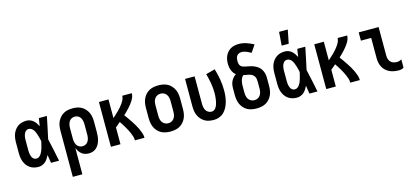

<svg xmlns="http://www.w3.org/2000/svg" viewBox="-74 -1347 4647 2153"><g transform="rotate(-15 2250.0 -271.0)"><path d="M219 8Q194 8 168.5 2Q143 -4 121.5 -18.5Q100 -33 84 -54Q68 -75 59 -99Q50 -123 46.5 -148.5Q43 -174 43 -200V-320Q43 -346 46.5 -371.5Q50 -397 59 -421Q68 -445 84 -466Q100 -487 121.5 -501.5Q143 -516 168.5 -522Q194 -528 219 -528Q241 -528 261.5 -520Q282 -512 298 -498Q314 -484 326 -466Q338 -448 348 -429Q351 -452 354.5 -474.5Q358 -497 362 -520H455Q441 -456 428.5 -391.5Q416 -327 401 -263Q417 -198 430 -132Q443 -66 457 0H364Q360 -24 356 -48Q352 -72 349 -95Q339 -76 327.5 -57Q316 -38 299.5 -23.5Q283 -9 262 -0.5Q241 8 219 8ZM219 -88Q238 -88 252.5 -99.5Q267 -111 276.5 -126.5Q286 -142 292.5 -159Q299 -176 304 -193.5Q309 -211 313 -228.5Q317 -246 321 -263Q317 -281 313 -298Q309 -315 303.5 -331.5Q298 -348 292 -364.5Q286 -381 276.5 -396Q267 -411 252 -421.5Q237 -432 219 -432Q207 -432 196 -426.5Q185 -421 177.5 -411.5Q170 -402 165.5 -391Q161 -380 158.5 -368Q156 -356 155 -344Q154 -332 154 -320V-200Q154 -188 155 -176Q156 -164 158.5 -152Q161 -140 165.5 -129Q170 -118 177.5 -108.5Q185 -99 196 -93.5Q207 -88 219 -88Z M559 215V-320Q559 -347 563 -374Q567 -401 578.5 -425.5Q590 -450 608 -470.5Q626 -491 649.5 -504.5Q673 -518 700 -523Q727 -528 754 -528Q781 -528 808 -523Q835 -518 858.5 -504.5Q882 -491 900 -470.5Q918 -450 929.5 -425.5Q941 -401 945 -374Q949 -347 949 -320V-200Q949 -176 946.5 -152Q944 -128 937.5 -105Q931 -82 919.5 -61Q908 -40 890 -23.5Q872 -7 849 0.5Q826 8 802 8Q780 8 758 1.5Q736 -5 719 -19Q702 -33 690 -51.5Q678 -70 670 -91V215ZM754 -88Q774 -88 792 -97.5Q810 -107 820 -124Q830 -141 834 -160.5Q838 -180 838 -200V-320Q838 -340 834 -359.5Q830 -379 820 -396Q810 -413 792 -422.5Q774 -432 754 -432Q734 -432 716 -422.5Q698 -413 688 -396Q678 -379 674 -359.5Q670 -340 670 -320V-200Q670 -180 674 -160.5Q678 -141 688 -124Q698 -107 716 -97.5Q734 -88 754 -88Z M1059 0V-520H1170V-304Q1188 -320 1204.5 -335Q1221 -350 1237.5 -366.5Q1254 -383 1269 -400Q1284 -417 1297 -436Q1310 -455 1320 -476Q1330 -497 1330 -520H1441Q1441 -498 1433 -476.5Q1425 -455 1413 -436Q1401 -417 1387 -399.5Q1373 -382 1358 -365.5Q1343 -349 1327 -333.5Q1311 -318 1295 -303Q1312 -280 1328.5 -256.5Q1345 -233 1361 -209Q1377 -185 1391.5 -160.5Q1406 -136 1418 -110Q1430 -84 1439.5 -56.5Q1449 -29 1449 0H1338Q1338 -23 1331.5 -44.5Q1325 -66 1316 -87Q1307 -108 1297 -127.5Q1287 -147 1275.5 -166.5Q1264 -186 1252 -205Q1240 -224 1227 -243Q1213 -231 1199 -219Q1185 -207 1170 -195V0Z M1750 8Q1723 8 1695.5 3Q1668 -2 1644 -15Q1620 -28 1601.5 -48.5Q1583 -69 1571.5 -93.5Q1560 -118 1555.5 -145.5Q1551 -173 1551 -200V-320Q1551 -347 1555.5 -374.5Q1560 -402 1571.5 -426.5Q1583 -451 1601.5 -471.5Q1620 -492 1644 -505Q1668 -518 1695.5 -523Q1723 -528 1750 -528Q1777 -528 1804.5 -523Q1832 -518 1856 -505Q1880 -492 1898.5 -471.5Q1917 -451 1928.5 -426.5Q1940 -402 1944.5 -374.5Q1949 -347 1949 -320V-200Q1949 -173 1944.5 -145.5Q1940 -118 1928.5 -93.5Q1917 -69 1898.5 -48.5Q1880 -28 1856 -15Q1832 -2 1804.5 3Q1777 8 1750 8ZM1750 -88Q1770 -88 1788.5 -97Q1807 -106 1818.5 -123Q1830 -140 1834 -160Q1838 -180 1838 -200V-320Q1838 -340 1834 -360Q1830 -380 1818.5 -397Q1807 -414 1788.5 -423Q1770 -432 1750 -432Q1730 -432 1711.5 -423Q1693 -414 1681.5 -397Q1670 -380 1666 -360Q1662 -340 1662 -320V-200Q1662 -180 1666 -160Q1670 -140 1681.5 -123Q1693 -106 1711.5 -97Q1730 -88 1750 -88Z M2254 8Q2227 8 2200 3Q2173 -2 2149.5 -15.5Q2126 -29 2108 -49.5Q2090 -70 2078.5 -94.5Q2067 -119 2063 -146Q2059 -173 2059 -200V-520H2170V-200Q2170 -180 2174 -160.5Q2178 -141 2188 -124Q2198 -107 2216 -97.5Q2234 -88 2254 -88Q2268 -88 2281 -96Q2294 -104 2302 -115.5Q2310 -127 2315.5 -140.5Q2321 -154 2324.5 -168Q2328 -182 2330.5 -196Q2333 -210 2334.5 -224.5Q2336 -239 2337 -253.5Q2338 -268 2338 -282Q2338 -340 2328 -397Q2318 -454 2302 -510L2408 -538Q2427 -476 2438 -412Q2449 -348 2449 -283Q2449 -250 2445.5 -217.5Q2442 -185 2433.5 -153.5Q2425 -122 2410 -92Q2395 -62 2372 -39Q2349 -16 2318 -4Q2287 8 2254 8Z M2750 8Q2723 8 2695.5 3Q2668 -2 2644 -15Q2620 -28 2601.5 -48.5Q2583 -69 2571.5 -93.5Q2560 -118 2555.5 -145.5Q2551 -173 2551 -200V-279Q2551 -300 2554.5 -321Q2558 -342 2567.5 -361Q2577 -380 2591 -396Q2605 -412 2623 -424Q2608 -435 2597 -451Q2586 -467 2579 -485Q2572 -503 2569 -522Q2566 -541 2566 -560Q2566 -583 2570.5 -607Q2575 -631 2585 -652.5Q2595 -674 2611 -692Q2627 -710 2648 -721.5Q2669 -733 2692.5 -738Q2716 -743 2739 -743Q2785 -743 2829 -728.5Q2873 -714 2912 -692L2856 -609Q2844 -616 2831 -622.5Q2818 -629 2805 -634.5Q2792 -640 2778 -643.5Q2764 -647 2749 -647Q2733 -647 2718 -641Q2703 -635 2693.5 -622Q2684 -609 2681 -593Q2678 -577 2678 -561Q2678 -546 2681.5 -530Q2685 -514 2695.5 -502.5Q2706 -491 2721.5 -486Q2737 -481 2752.5 -478Q2768 -475 2783.5 -472Q2799 -469 2814.5 -465Q2830 -461 2844.5 -455Q2859 -449 2872.5 -441Q2886 -433 2898 -422.5Q2910 -412 2919 -399Q2928 -386 2934.5 -371.5Q2941 -357 2944.5 -341.5Q2948 -326 2948.5 -310.5Q2949 -295 2949 -279V-200Q2949 -173 2944.5 -145.5Q2940 -118 2928.5 -93.5Q2917 -69 2898.5 -48.5Q2880 -28 2856 -15Q2832 -2 2804.5 3Q2777 8 2750 8ZM2750 -88Q2770 -88 2788.5 -97Q2807 -106 2818.5 -123Q2830 -140 2834 -160Q2838 -180 2838 -200V-279Q2838 -296 2835 -313Q2832 -330 2822.5 -344Q2813 -358 2798.5 -366.5Q2784 -375 2767.5 -379Q2751 -383 2734.5 -386Q2718 -389 2701 -392Q2689 -382 2681.5 -368.5Q2674 -355 2670 -340Q2666 -325 2664 -309.5Q2662 -294 2662 -279V-200Q2662 -180 2666 -160Q2670 -140 2681.5 -123Q2693 -106 2711.5 -97Q2730 -88 2750 -88Z M3219 8Q3194 8 3168.5 2Q3143 -4 3121.5 -18.5Q3100 -33 3084 -54Q3068 -75 3059 -99Q3050 -123 3046.5 -148.5Q3043 -174 3043 -200V-320Q3043 -346 3046.5 -371.5Q3050 -397 3059 -421Q3068 -445 3084 -466Q3100 -487 3121.5 -501.5Q3143 -516 3168.5 -522Q3194 -528 3219 -528Q3241 -528 3261.5 -520Q3282 -512 3298 -498Q3314 -484 3326 -466Q3338 -448 3348 -429Q3351 -452 3354.5 -474.5Q3358 -497 3362 -520H3455Q3441 -456 3428.5 -391.5Q3416 -327 3401 -263Q3417 -198 3430 -132Q3443 -66 3457 0H3364Q3360 -24 3356 -48Q3352 -72 3349 -95Q3339 -76 3327.5 -57Q3316 -38 3299.5 -23.5Q3283 -9 3262 -0.5Q3241 8 3219 8ZM3219 -88Q3238 -88 3252.5 -99.5Q3267 -111 3276.5 -126.5Q3286 -142 3292.5 -159Q3299 -176 3304 -193.5Q3309 -211 3313 -228.5Q3317 -246 3321 -263Q3317 -281 3313 -298Q3309 -315 3303.5 -331.5Q3298 -348 3292 -364.5Q3286 -381 3276.5 -396Q3267 -411 3252 -421.5Q3237 -432 3219 -432Q3207 -432 3196 -426.5Q3185 -421 3177.5 -411.5Q3170 -402 3165.5 -391Q3161 -380 3158.5 -368Q3156 -356 3155 -344Q3154 -332 3154 -320V-200Q3154 -188 3155 -176Q3156 -164 3158.5 -152Q3161 -140 3165.5 -129Q3170 -118 3177.5 -108.5Q3185 -99 3196 -93.5Q3207 -88 3219 -88ZM3202 -600 3214 -757H3315L3284 -600Z M3559 0V-520H3670V-304Q3688 -320 3704.5 -335Q3721 -350 3737.5 -366.5Q3754 -383 3769 -400Q3784 -417 3797 -436Q3810 -455 3820 -476Q3830 -497 3830 -520H3941Q3941 -498 3933 -476.5Q3925 -455 3913 -436Q3901 -417 3887 -399.5Q3873 -382 3858 -365.5Q3843 -349 3827 -333.5Q3811 -318 3795 -303Q3812 -280 3828.5 -256.5Q3845 -233 3861 -209Q3877 -185 3891.5 -160.5Q3906 -136 3918 -110Q3930 -84 3939.5 -56.5Q3949 -29 3949 0H3838Q3838 -23 3831.5 -44.5Q3825 -66 3816 -87Q3807 -108 3797 -127.5Q3787 -147 3775.5 -166.5Q3764 -186 3752 -205Q3740 -224 3727 -243Q3713 -231 3699 -219Q3685 -207 3670 -195V0Z M4403 8Q4376 8 4348.5 3.5Q4321 -1 4296.5 -12Q4272 -23 4251.5 -41.5Q4231 -60 4218 -84Q4205 -108 4199.5 -135Q4194 -162 4194 -189V-424H4075V-520H4306V-189Q4306 -169 4311.5 -149.5Q4317 -130 4330.5 -115.5Q4344 -101 4363.5 -94.5Q4383 -88 4403 -88Q4417 -88 4431.5 -92Q4446 -96 4458 -104V-8Q4446 0 4431.5 4Q4417 8 4403 8Z"/></g></svg>

Font: Iosevka Term Curly
Style: Bold
Weight: 700
Designer: Belleve Invis
Foundry: Belleve Invis
Version: Version 32.3.0